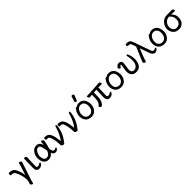

<svg xmlns="http://www.w3.org/2000/svg" viewBox="538 -2906 5226 5226"><g transform="rotate(-45 3151.0 -292.5)"><path d="M239 185Q223 185 203 166.5Q183 148 183 131V126Q212 51 214 14L215 -11Q215 -78 194 -160Q167 -272 122 -350Q105 -381 81.5 -393Q58 -405 18 -405Q5 -405 -3 -404Q-27 -404 -27 -446Q-27 -491 4 -491Q62 -491 110 -472Q158 -453 191 -389Q253 -273 271 -119L270 -134L352 -391Q373 -461 377 -484Q380 -498 399 -498Q415 -498 437 -483Q459 -468 461 -450Q461 -445 456 -435Q444 -406 286 74Q277 101 263 168Q257 185 239 185Z M664 17Q553 17 553 -126L557 -254Q562 -397 562 -429L561 -470Q563 -485 580 -485Q592 -485 608 -480Q646 -466 648 -445L649 -442L642 -353L637 -122Q637 -104 639 -85Q641 -66 653.5 -62Q666 -58 680 -58Q722 -58 749 -81Q767 -95 779 -95Q797 -95 797 -74Q797 -58 778.5 -36Q760 -14 729 1.5Q698 17 664 17Z M1014 -51Q1110 -51 1160 -184L1150 -236Q1134 -333 1113 -375Q1092 -417 1049 -417Q984 -417 942 -340Q907 -275 907 -212Q907 -199 909 -186Q924 -51 1014 -51ZM1022 24Q853 24 829 -183Q827 -198 827 -213Q827 -303 873 -383Q935 -492 1049 -492Q1170 -492 1201 -348Q1210 -391 1212 -458Q1213 -482 1235 -482Q1252 -482 1273.5 -466Q1295 -450 1297 -432Q1290 -380 1271.5 -303Q1253 -226 1234 -170Q1254 -78 1282 -61Q1297 -53 1320 -53Q1336 -53 1350.5 -66Q1365 -79 1378 -79Q1395 -79 1395 -61Q1395 -49 1382.5 -31Q1370 -13 1347 1.5Q1324 16 1291 16Q1220 16 1190 -73Q1164 -31 1118.5 -3.5Q1073 24 1022 24Z M1604 21Q1591 21 1569 14Q1531 3 1526 -31Q1524 -51 1523.5 -87Q1523 -123 1517.5 -171.5Q1512 -220 1498 -274Q1484 -328 1470 -359Q1456 -390 1437.5 -399Q1419 -408 1402 -408Q1383 -408 1361 -406Q1337 -406 1337 -447Q1337 -491 1368 -491Q1462 -491 1508 -440Q1574 -374 1598 -160L1604 -101Q1714 -231 1777 -461Q1789 -506 1812 -506Q1834 -506 1834 -473Q1834 -420 1806 -319Q1761 -160 1652 -25Q1634 -3 1626 9Q1618 21 1604 21Z M2119 21Q2106 21 2084 14Q2046 3 2041 -31Q2039 -51 2038.5 -87Q2038 -123 2032.5 -171.5Q2027 -220 2013 -274Q1999 -328 1985 -359Q1971 -390 1952.5 -399Q1934 -408 1917 -408Q1898 -408 1876 -406Q1852 -406 1852 -447Q1852 -491 1883 -491Q1977 -491 2023 -440Q2089 -374 2113 -160L2119 -101Q2229 -231 2292 -461Q2304 -506 2327 -506Q2349 -506 2349 -473Q2349 -420 2321 -319Q2276 -160 2167 -25Q2149 -3 2141 9Q2133 21 2119 21Z M2662 -49Q2709 -49 2745 -74Q2818 -127 2818 -241Q2818 -249 2816.5 -287.5Q2815 -326 2782 -373Q2749 -420 2679 -420Q2609 -420 2563 -356Q2517 -292 2517 -220Q2517 -214 2518.5 -171Q2520 -128 2558 -88.5Q2596 -49 2662 -49ZM2670 24Q2561 24 2502 -38Q2438 -105 2438 -220Q2438 -296 2480 -377Q2526 -460 2554 -460Q2567 -460 2572 -453Q2622 -492 2684 -492Q2746 -492 2793 -462Q2895 -397 2898 -232Q2898 -136 2838 -56Q2778 24 2670 24ZM2672 -561Q2656 -561 2639.5 -570Q2623 -579 2623 -590Q2623 -598 2625 -600L2674 -754Q2678 -770 2701 -770Q2720 -770 2738.5 -759Q2757 -748 2757 -732Q2757 -728 2694 -574Q2689 -561 2672 -561Z M3053 17Q3037 17 3018.5 1Q3000 -15 3000 -31Q3000 -41 3007 -48Q3042 -78 3065.5 -118Q3089 -158 3091 -226L3098 -396Q3047 -392 3034.5 -389Q3022 -386 3010 -385Q2993 -385 2979 -406Q2965 -427 2965 -448Q2965 -466 2982 -466Q3051 -466 3220 -476Q3433 -489 3459 -493Q3476 -493 3489.5 -471Q3503 -449 3503 -432Q3503 -412 3486 -412L3402 -413L3363 -410L3353 -129Q3353 -61 3387 -61Q3443 -61 3471 -86Q3488 -100 3501 -100Q3519 -100 3519 -82Q3519 -68 3503 -46Q3462 12 3380 12Q3285 12 3272 -93Q3271 -109 3271 -149L3281 -407L3179 -400Q3176 -312 3173.5 -217.5Q3171 -123 3128 -53Q3085 17 3053 17Z M3807 -49Q3854 -49 3890 -74Q3963 -127 3963 -241Q3963 -249 3961.5 -287.5Q3960 -326 3927 -373Q3894 -420 3824 -420Q3754 -420 3708 -356Q3662 -292 3662 -220Q3662 -214 3663.5 -171Q3665 -128 3703 -88.5Q3741 -49 3807 -49ZM3815 24Q3706 24 3647 -38Q3583 -105 3583 -220Q3583 -296 3625 -377Q3671 -460 3699 -460Q3712 -460 3717 -453Q3767 -492 3829 -492Q3891 -492 3938 -462Q4040 -397 4043 -232Q4043 -136 3983 -56Q3923 24 3815 24Z M4390 24Q4329 24 4291 1Q4207 -50 4207 -167Q4207 -217 4221 -291Q4237 -381 4237 -403Q4237 -418 4229 -418Q4201 -418 4180 -369Q4175 -358 4159 -358Q4145 -358 4126 -370.5Q4107 -383 4107 -404Q4107 -414 4112 -422Q4138 -458 4163.5 -475Q4189 -492 4227 -492Q4264 -492 4288 -472Q4317 -446 4317 -393Q4317 -363 4298 -254Q4289 -201 4289 -166Q4289 -152 4292 -127.5Q4295 -103 4317 -78.5Q4339 -54 4377 -54Q4455 -54 4501 -123Q4541 -183 4541 -287Q4541 -372 4516 -468Q4516 -481 4522.5 -488.5Q4529 -496 4539 -496Q4557 -496 4567 -474Q4613 -359 4613 -253Q4613 -152 4564.5 -64Q4516 24 4390 24Z M5125 14Q5046 14 5005 -103L4912 -369Q4878 -287 4836.5 -178.5Q4795 -70 4789 -46Q4783 -22 4777.5 -5Q4772 12 4754 12Q4738 12 4716.5 -5.5Q4695 -23 4695 -36Q4695 -46 4703 -62.5Q4711 -79 4771 -226.5Q4831 -374 4876 -473L4836 -584Q4827 -614 4816.5 -625.5Q4806 -637 4789.5 -640Q4773 -643 4733 -643Q4705 -643 4705 -678Q4705 -720 4734 -720Q4794 -720 4826.5 -709Q4859 -698 4875.5 -674.5Q4892 -651 4906 -613L5080 -124Q5094 -86 5105 -73Q5116 -60 5138 -58Q5172 -58 5187.5 -70Q5203 -82 5216 -82Q5234 -82 5234 -63Q5234 -51 5220 -32.5Q5206 -14 5182.5 0Q5159 14 5125 14Z M5467 -49Q5514 -49 5550 -74Q5623 -127 5623 -241Q5623 -249 5621.5 -287.5Q5620 -326 5587 -373Q5554 -420 5484 -420Q5414 -420 5368 -356Q5322 -292 5322 -220Q5322 -214 5323.5 -171Q5325 -128 5363 -88.5Q5401 -49 5467 -49ZM5475 24Q5366 24 5307 -38Q5243 -105 5243 -220Q5243 -296 5285 -377Q5331 -460 5359 -460Q5372 -460 5377 -453Q5427 -492 5489 -492Q5551 -492 5598 -462Q5700 -397 5703 -232Q5703 -136 5643 -56Q5583 24 5475 24Z M6112 -76Q6176 -121 6176 -210Q6176 -221 6171 -280Q6166 -339 6106 -393Q6094 -403 6093 -414H6084Q5991 -414 5936 -345Q5885 -284 5885 -211Q5885 -134 5927 -89Q5963 -51 6019 -51Q6075 -51 6112 -76ZM6035 24Q5901 24 5839 -83Q5805 -143 5805 -213Q5805 -314 5878.5 -401Q5952 -488 6083 -488Q6219 -488 6270 -491Q6288 -491 6302.5 -468Q6317 -445 6317 -431Q6317 -412 6301 -412Q6234 -414 6164 -414Q6187 -399 6218 -352Q6256 -294 6256 -214Q6256 -159 6234 -103.5Q6212 -48 6159 -12Q6106 24 6035 24Z"/></g></svg>

Font: LXGW WenKai Medium
Style: Regular
Weight: 500
Designer: LXGW / Fontworks Inc.
Foundry: LXGW / Fontworks Inc.
Version: Version 1.501; October 10, 2024